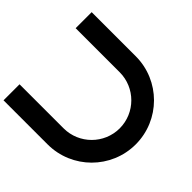

<svg xmlns="http://www.w3.org/2000/svg" viewBox="-221 -1070 1540 1540"><g transform="rotate(-45 549.0 -300.0)"><path d="M500 18.2C324.6 18 182 -124.6 181.8 -300V-800H0V-300C0 -24 224 200 500 200C776 200 1000 -24 1000 -300V-800H818.2V-300C818 -124.6 675.4 18 500 18.2Z"/></g></svg>

Font: Kubos
Style: Light
Weight: 300
Version: Version 001.000